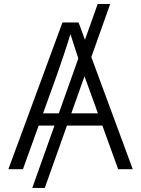

<svg xmlns="http://www.w3.org/2000/svg" viewBox="-20 -839 700 952"><path d="M526.4 -819.3 202.1 92.8H140.1L464.4 -819.3ZM21.5 0 289.6 -727.5H369.6L638.2 0H565.9L393.1 -477.1Q378.9 -517.6 361.6 -569.6Q344.2 -621.6 320.8 -696.3H337.4Q314.5 -621.1 296.9 -568.6Q279.3 -516.1 265.6 -477.1L93.8 0ZM147.5 -216.3V-276.9H512.7V-216.3Z"/></svg>

Font: Inter 20pt Light
Style: Regular
Weight: 300
Version: Version 4.001;git-66647c0bb